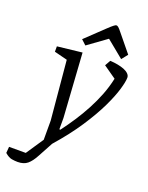

<svg xmlns="http://www.w3.org/2000/svg" viewBox="-220 -788 799 1038"><g transform="rotate(20 179.0 -268.5)"><path d="M15 170Q-1 170 -19 167Q-37 164 -59 145L-56 109H40L107 9V-101L76 -440L1 -459V-490L143 -506L167 -138V-73H173Q203 -113 230.5 -155Q258 -197 282 -242Q306 -287 324.5 -334Q343 -381 354 -432L281 -483L299 -515Q322 -514 343 -510Q364 -506 380.5 -499.5Q397 -493 407 -483Q417 -473 417 -461Q417 -438 403.5 -392Q390 -346 360 -283.5Q330 -221 280 -145Q230 -69 157 14L111 99Q92 135 71 152.5Q50 170 15 170ZM351 -544 252 -625 144 -547 116 -573 220 -672Q241 -692 251 -699.5Q261 -707 265 -707Q270 -707 276.5 -702Q283 -697 298 -678L379 -579Z"/></g></svg>

Font: Faustina Light
Style: Italic
Weight: 300
Italic angle: -8°
Designer: Alfonso Garcia
Foundry: http://www.omnibus-type.com
Version: Version 1.200